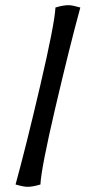

<svg xmlns="http://www.w3.org/2000/svg" viewBox="-20 -634 370 741"><path d="M40 78Q79 -63 135 -302.5Q191 -542 194 -605Q223 -614 245 -614Q259 -614 290 -605Q249 -455 194 -220Q139 15 136 78Q107 87 86 87Q71 87 40 78Z"/></svg>

Font: Mirza SemiBold
Style: Regular
Weight: 600
Designer: Arabic design by Kourosh Beigpour, Latin design by Eduardo Tunni, engineering by Lasse Fister
Version: Version 1.0010g